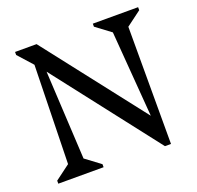

<svg xmlns="http://www.w3.org/2000/svg" viewBox="-123 -820 979 956"><g transform="rotate(-20 367.0 -342.0)"><path d="M593 6 134 -585V-690H166L603 -129H581L543 -615L464 -674V-690H704V-674L625 -615V6ZM30 0V-16L109 -75L121 -597L52 -674V-690H158L191 -75L270 -16V0Z"/></g></svg>

Font: Platypi Light
Style: Regular
Weight: 300
Designer: David Sargent
Foundry: Bolt Cutter Type
Version: Version 1.200